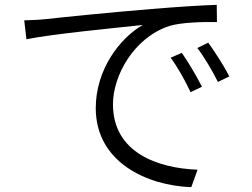

<svg xmlns="http://www.w3.org/2000/svg" viewBox="-20 -737 1040 792"><path d="M80 -653 89 -575C196 -597 459 -622 569 -634C473 -579 375 -449 375 -291C375 -67 588 29 769 35L795 -37C633 -43 446 -106 446 -307C446 -425 532 -582 679 -630C729 -645 817 -647 875 -646L874 -717C808 -715 717 -709 607 -700C423 -685 230 -665 168 -658C149 -656 118 -654 80 -653ZM730 -519 684 -499C714 -458 744 -404 766 -357L813 -379C791 -424 753 -486 730 -519ZM839 -561 794 -539C825 -498 855 -446 879 -399L926 -422C903 -467 863 -528 839 -561Z"/></svg>

Font: ChiuKong Gothic CL Normal
Style: Regular
Weight: 350
Designer: Ryoko NISHIZUKA 西塚涼子 (kana, bopomofo & ideographs); Paul D. Hunt (Latin, Greek & Cyrillic); Sandoll Communications 산돌커뮤니
Foundry: Adobe
Version: Version 1.300